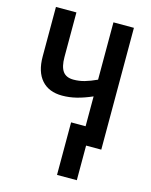

<svg xmlns="http://www.w3.org/2000/svg" viewBox="-133 -799 854 1087"><g transform="rotate(15 294.0 -255.5)"><path d="M514 0H425V203H309V-105H394V-280Q346 -259 304 -248.5Q262 -238 220 -238Q142 -238 99.5 -286Q57 -334 57 -424V-714H177V-453Q177 -396 196.5 -369Q216 -342 259 -342Q292 -342 323.5 -351Q355 -360 394 -378V-714H514Z"/></g></svg>

Font: Noto Sans Condensed SemiBold
Style: Regular
Weight: 600
Width: 3
Designer: Monotype Design Team
Foundry: Monotype Imaging Inc.
Version: Version 2.013; ttfautohint (v1.8.4.7-5d5b)